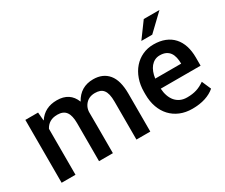

<svg xmlns="http://www.w3.org/2000/svg" viewBox="-120 -1061 1637 1398"><g transform="rotate(-30 699.0 -362.0)"><path d="M808 0H691.5V-319Q691.5 -354.5 685.8 -378.8Q680 -403 668.2 -417.8Q656.5 -432.5 639 -438.8Q621.5 -445 598 -445Q541 -445 511 -401.5Q495 -378 493 -348Q493.5 -304 493.5 -217.5V-204Q493.5 -199.5 493.5 -195.5V-166Q493.5 -163 493.5 -160V-153.5Q493.5 -150.5 493.5 -147.5V-128Q493.5 -124.5 493.5 -121.5V-39Q493.5 -35.5 493.5 -31.5V0H377V-319.5Q377 -384 354.5 -414.5Q332 -445 282.5 -445Q245 -445 219.5 -430Q194 -415 179 -386.5V0H62.5V-528.5H169.5L175.5 -459.5Q175.5 -459.5 175.5 -459.5Q176 -459.5 176 -459.5Q176 -459.5 176 -459.5H176.5Q176.5 -459.5 176.5 -459.5Q176.5 -459 177 -459Q229 -538 331.5 -538Q440.5 -538 477.5 -442.5Q529.5 -538 637 -538Q718 -538 763 -484.2Q808 -430.5 808 -318.5Z M1173 -604H1081.5L1176.5 -733.5H1308.5ZM1158 10Q1101 10 1055.8 -9Q1010.5 -28 978.5 -62.5Q946.5 -97 929.5 -145Q912.5 -193 912.5 -251V-272Q912.5 -330.5 929.8 -379.2Q947 -428 977.8 -463.2Q1008.5 -498.5 1051 -518.2Q1093.5 -538 1144.5 -538Q1198.5 -538 1239.8 -521.5Q1281 -505 1308.8 -474.2Q1336.5 -443.5 1350.8 -399.8Q1365 -356 1365 -301V-232.5H1030Q1032 -198.5 1041.8 -170.8Q1051.5 -143 1068.5 -123Q1085.5 -103 1109.8 -92Q1134 -81 1165.5 -81Q1189.5 -81 1209 -83.8Q1228.5 -86.5 1246 -92Q1263.5 -97.5 1280 -106Q1296.5 -114.5 1314 -126.5L1347.5 -49.5Q1315 -21 1267.2 -5.5Q1219.5 10 1158 10ZM1250 -316Q1250 -344.5 1244.5 -368.5Q1239 -392.5 1226.8 -409.8Q1214.5 -427 1194.2 -436.8Q1174 -446.5 1144.5 -446.5Q1120.5 -446.5 1101.5 -436.8Q1082.5 -427 1068.2 -409.8Q1054 -392.5 1044.8 -368.5Q1035.5 -344.5 1032 -316Z"/></g></svg>

Font: Roberto Sans Medium
Style: Regular
Weight: 500
Designer: Google (font) & Cristiano Sobral (main changes)
Version: Version 1.000;October 12, 2021;FontCreator 14.0.0.2814 64-bi